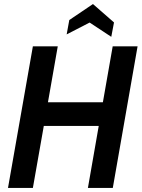

<svg xmlns="http://www.w3.org/2000/svg" viewBox="-20 -929 700 949"><path d="M19.5 0 142.5 -700H265.5L217 -423.5H488.5L537 -700H660L537.5 0H414.5L468 -306.5H196.5L142.5 0ZM530 -747 423 -817.5 309.5 -759 322.5 -830 439.5 -909 543.5 -818Z"/></svg>

Font: Cabin Condensed
Style: Bold Italic
Weight: 700
Width: 3
Italic angle: -10°
Designer: Pablo Impallari
Foundry: Pablo Impallari. http://www.impallari.com Igino Marini. http://www.ikern.com
Version: Version 3.001; ttfautohint (v1.8.3)